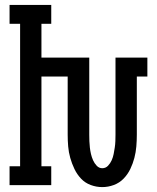

<svg xmlns="http://www.w3.org/2000/svg" viewBox="-20 -755 640 783"><path d="M397 8Q373 8 350 -0.5Q327 -9 310.5 -26.5Q294 -44 283.5 -66Q273 -88 266.5 -111Q260 -134 258 -158Q256 -182 256 -206V-443H149V-77H189V0H19V-77H62V-658H19V-735H189V-658H149V-520H344V-206Q344 -193 344.5 -179.5Q345 -166 346.5 -153Q348 -140 351 -127Q354 -114 359.5 -101.5Q365 -89 374.5 -79Q384 -69 397 -69Q411 -69 420.5 -79Q430 -89 435.5 -101.5Q441 -114 443.5 -127Q446 -140 448 -153Q450 -166 450.5 -179.5Q451 -193 451 -206V-520H581V-443H538V-206Q538 -182 536 -158Q534 -134 528 -111Q522 -88 511.5 -66Q501 -44 484 -26.5Q467 -9 444 -0.5Q421 8 397 8Z"/></svg>

Font: Iosevka HT Medium Extended
Style: Regular
Weight: 500
Width: 7
Monospace: yes
Designer: Belleve Invis
Foundry: Belleve Invis
Version: Version 32.3.0; ttfautohint (v1.8.4)